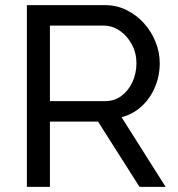

<svg xmlns="http://www.w3.org/2000/svg" viewBox="-20 -730 697 750"><path d="M85 0V-710H389Q436 -710 475 -690.5Q514 -671 543 -638.5Q572 -606 588 -565.5Q604 -525 604 -483Q604 -434 585.5 -390Q567 -346 533.5 -315Q500 -284 455 -272L627 0H525L363 -255H175V0ZM175 -335H390Q427 -335 454.5 -355.5Q482 -376 497.5 -410Q513 -444 513 -483Q513 -523 495 -556.5Q477 -590 448 -610Q419 -630 384 -630H175Z"/></svg>

Font: Raleway Medium
Style: Regular
Weight: 500
Designer: Matt McInerney, Pablo Impallari, Rodrigo Fuenzalida
Foundry: Matt McInerney, Pablo Impallari, Rodrigo Fuenzalida
Version: Version 4.026